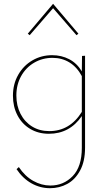

<svg xmlns="http://www.w3.org/2000/svg" viewBox="-20 -700 560 1009"><path d="M136 -515 126 -523 259 -680 392 -523 382 -515 259 -657ZM427 -407V76Q427 148 401 196Q375 244 333.5 266.5Q292 289 243 289Q191 289 145.5 263.5Q100 238 67 189L79 178Q111 226 154.5 250.5Q198 275 245 275Q314 275 362 225.5Q410 176 410 77V-90Q346 3 237 3Q181 3 138 -23Q95 -49 71.5 -94.5Q48 -140 48 -197Q48 -258 75.5 -306.5Q103 -355 150 -382.5Q197 -410 254 -410Q303 -410 343.5 -389Q384 -368 410 -325L411 -406ZM410 -112V-300Q385 -347 345.5 -371.5Q306 -396 256 -396Q203 -396 159.5 -370.5Q116 -345 91 -300Q66 -255 66 -198Q66 -144 88 -101.5Q110 -59 149 -35Q188 -11 239 -11Q347 -11 410 -112Z"/></svg>

Font: Ysabeau Infant Thin
Style: Regular
Weight: 200
Designer: Christian Thalmann (Catharsis Fonts)
Version: Version 0.003